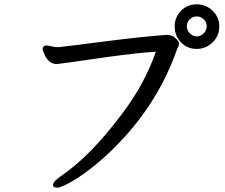

<svg xmlns="http://www.w3.org/2000/svg" viewBox="-20 -831 1040 887"><path d="M245 36Q225 36 225 24Q225 7 262 -18Q397 -109 543 -304Q648 -442 700 -592Q622 -588 464 -566Q251 -535 243 -535Q203 -535 184 -583Q177 -600 177 -605Q177 -619 193 -621Q205 -621 218 -617Q231 -613 250 -613Q304 -619 471 -640.5Q638 -662 752 -670Q774 -670 790.5 -655Q807 -640 807 -630Q807 -621 803 -614Q799 -607 796 -598Q718 -379 559 -202Q490 -126 424.5 -72.5Q359 -19 310 8.5Q261 36 245 36ZM935 -710Q935 -728 921.5 -741.5Q908 -755 889 -755Q870 -755 856.5 -741.5Q843 -728 843 -710Q843 -691 857 -677Q871 -663 889 -663Q907 -663 921 -677Q935 -691 935 -710ZM889 -605Q845 -605 816 -635.5Q787 -666 787 -709Q787 -751 816 -781Q845 -811 889 -811Q931 -811 962 -781.5Q993 -752 993 -709Q993 -665 962 -635Q931 -605 889 -605Z"/></svg>

Font: LXGW WenKai Lite
Style: Bold
Weight: 700
Designer: LXGW / Fontworks Inc.
Foundry: LXGW / Fontworks Inc.
Version: Version 1.330;April 28, 2024